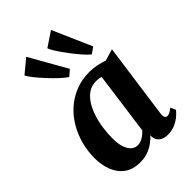

<svg xmlns="http://www.w3.org/2000/svg" viewBox="-263 -997 1109 1109"><g transform="rotate(-45 291.0 -443.0)"><path d="M483 -106.5Q480.5 -86 486 -77.2Q491.5 -68.5 502 -68.5Q509.5 -68.5 520 -73.5Q530.5 -78.5 547 -91.5L561 -59Q555.5 -51 537.5 -34.2Q519.5 -17.5 491.2 -3.8Q463 10 426.5 10Q395.5 10 375 -4.8Q354.5 -19.5 352 -49.5L353 -60.5Q337.5 -43 315.2 -26.8Q293 -10.5 264.8 -0.2Q236.5 10 201.5 10Q142 10 104.2 -18Q66.5 -46 48.8 -92.5Q31 -139 31 -194.5Q31 -250.5 45.2 -304.5Q59.5 -358.5 87.2 -406.2Q115 -454 155.5 -490.2Q196 -526.5 248.2 -547.2Q300.5 -568 363.5 -568Q391 -568 422.8 -561.5Q454.5 -555 476 -547L547 -568ZM392 -497Q382.5 -500.5 372.2 -501.8Q362 -503 352 -503Q316 -503 288.8 -484.8Q261.5 -466.5 241.8 -435.5Q222 -404.5 209.2 -365Q196.5 -325.5 190.8 -283.2Q185 -241 185 -200.5Q185 -159.5 194.5 -130.2Q204 -101 221 -85.5Q238 -70 261 -70Q273 -70 283.8 -73.8Q294.5 -77.5 304.5 -83.5Q314.5 -89.5 323.2 -97Q332 -104.5 339.5 -112.5ZM259.5 -629Q241.5 -640 213.8 -665.8Q186 -691.5 158 -722Q130 -752.5 109 -779Q88 -805.5 83 -818.5L166 -887.5L295 -660ZM444 -629Q427 -642 402.2 -670.5Q377.5 -699 352.5 -732.2Q327.5 -765.5 309.2 -794Q291 -822.5 287.5 -836L377 -896L482 -656.5Z"/></g></svg>

Font: Merriweather ExtraBold
Style: Italic
Weight: 800
Italic angle: -7.8°
Version: Version 2.101